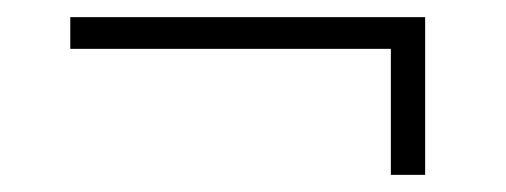

<svg xmlns="http://www.w3.org/2000/svg" viewBox="-20 -374 590 224"><path d="M62 -354V-317H436V-170H476V-354Z"/></svg>

Font: SVN-Aleo
Style: Light
Weight: 300
Designer: Alessio Laiso
Version: Version 1.2.2